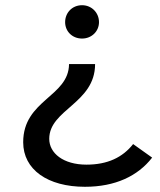

<svg xmlns="http://www.w3.org/2000/svg" viewBox="-20 -555 613 737"><path d="M295 -407C332 -407 360 -435 360 -470C360 -506 332 -535 295 -535C257 -535 230 -506 230 -470C230 -435 257 -407 295 -407ZM306 162C422 162 509 121 564 50L491 -2C451 49 393 77 312 77C223 77 169 33 169 -22C169 -135 345 -158 345 -309H245C244 -183 69 -172 69 -9C69 96 163 162 306 162Z"/></svg>

Font: AWKNG-Font Medium
Style: Regular
Weight: 500
Designer: Awakening Church
Foundry: Awakening Church
Version: Version 1.700;PS 001.700;hotconv 1.0.88;makeotf.lib2.5.64775